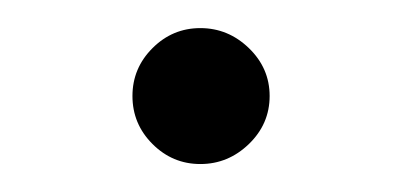

<svg xmlns="http://www.w3.org/2000/svg" viewBox="-20 -300 289 138"><path d="M89.6 -196.5Q75.2 -210.9 75.2 -231Q75.2 -251 89.6 -265.4Q104 -279.8 124 -279.8Q144 -279.8 158.9 -265.4Q173.8 -251 173.8 -231Q173.8 -210.9 158.9 -196.5Q144 -182.1 124 -182.1Q104 -182.1 89.6 -196.5Z"/></svg>

Font: Dihjauti
Style: Regular
Weight: 400
Designer: T. Christopher White
Version: Version 3.0.0